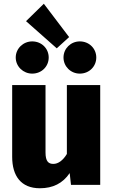

<svg xmlns="http://www.w3.org/2000/svg" viewBox="-20 -987 606 1025"><path d="M214 -967 119 -874 283 -729 349 -789ZM152 -766C104 -766 64 -728 64 -680C64 -632 104 -594 152 -594C202 -594 240 -632 240 -680C240 -728 202 -766 152 -766ZM406 -766C358 -766 319 -728 319 -680C319 -632 358 -594 406 -594C456 -594 494 -632 494 -680C494 -728 456 -766 406 -766ZM515 -533H337V-165C316 -130 290 -112 265 -112C239 -112 223 -125 223 -173V-533H45V-150C45 -48 92 18 193 18C262 18 315 -8 352 -63L359 0H515Z"/></svg>

Font: Fira Sans ExtraBold
Style: Regular
Weight: 800
Designer: bBox Type GmbH & Carrois Corporate GbR & Edenspiekermann AG
Foundry: bBox Type GmbH & Carrois Corporate GbR & Edenspiekermann AG
Version: Version 4.300;PS 004.300;hotconv 1.0.88;makeotf.lib2.5.64775